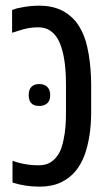

<svg xmlns="http://www.w3.org/2000/svg" viewBox="-20 -660 389 689"><path d="M124 9.8Q97.2 9.8 73.2 6.3Q49.3 2.9 24.9 -4.9V-83Q38.1 -78.1 53 -74.5Q67.9 -70.8 84.2 -68.8Q100.6 -66.9 118.2 -66.9Q143.6 -66.9 159.4 -76.4Q175.3 -85.9 185.5 -100.6Q195.3 -113.8 200.4 -129.4Q205.6 -145 208 -158.2Q213.4 -184.1 215.1 -206.8Q216.8 -229.5 216.8 -257.3V-356.4Q216.8 -413.1 209.2 -454.1Q201.7 -495.1 187 -521Q174.8 -541 158 -551.5Q141.1 -562 116.7 -562Q97.7 -562 80.8 -558.8Q64 -555.7 40.5 -547.9Q36.6 -546.4 32.5 -545.2Q28.3 -543.9 23.4 -542.5V-624Q29.8 -626.5 36.4 -628.7Q43 -630.9 49.8 -631.8Q67.4 -635.7 85 -637.7Q102.5 -639.6 120.6 -639.6Q155.8 -639.6 183.1 -630.4Q210.4 -621.1 231 -603.5Q251.5 -586.9 265.4 -563.2Q279.3 -539.6 287.6 -512.2Q293.9 -491.2 298.3 -465.1Q302.7 -439 304.9 -410.9Q307.1 -382.8 307.1 -356.4V-257.3Q307.1 -211.9 301 -173.6Q294.9 -135.3 283.7 -104Q270.5 -68.8 249.8 -44.4Q229 -20 198.2 -5.4Q182.1 2.4 162.4 6.1Q142.6 9.8 124 9.8ZM120.6 -279.8Q83 -279.8 83 -318.8Q83 -338.4 92.8 -348.4Q102.5 -358.4 120.6 -358.4Q139.6 -358.4 149.9 -347.9Q160.2 -337.4 160.2 -318.8Q160.2 -299.8 149.9 -289.8Q139.6 -279.8 120.6 -279.8Z"/></svg>

Font: Open Sans Condensed Medium
Style: Regular
Weight: 500
Width: 3
Designer: Monotype Design Team
Foundry: Monotype Imaging Inc.
Version: Version 3.000